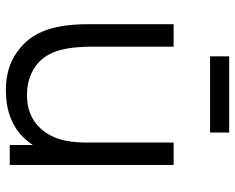

<svg xmlns="http://www.w3.org/2000/svg" viewBox="-94 -700 806 659"><g transform="rotate(90 309.5 -370.0)"><path d="M434.4 -753.1H172.9V-687.5H434.4ZM468.8 -562.5V-272.9C468.8 -243.8 467.7 -216.7 462.5 -192.7C455.2 -154.2 437.5 -119.8 410.4 -95.8C385.4 -72.9 351 -60.4 314.6 -59.4C272.9 -57.3 235.4 -67.7 205.2 -89.6C149 -131.2 139.6 -204.2 139.6 -291.7V-562.5H62.5V-289.6C61.5 -189.6 71.9 -89.6 150 -31.3C196.9 6.2 254.2 16.7 309.4 12.5C359.4 10.4 412.5 -7.3 450 -45.8C460.4 -56.3 469.8 -67.7 477.1 -79.2V0H545.8V-562.5Z"/></g></svg>

Font: Manrope3
Style: Regular
Weight: 400
Width: 4
Designer: Mikhail Sharanda
Foundry: Mikhail Sharanda
Version: Version 3.000;PS 003.000;hotconv 1.0.88;makeotf.lib2.5.64775